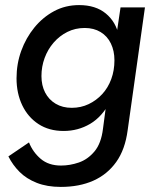

<svg xmlns="http://www.w3.org/2000/svg" viewBox="-20 -522 625 755"><path d="M219 213Q165 213 124.5 197Q84 181 57 154Q30 127 13 93L94 38Q109 76 140 102.5Q171 129 220 129Q255 129 290 117Q325 105 351.5 73.5Q378 42 385 -16L401 -137L414 -124Q382 -63 334.5 -35Q287 -7 230 -7Q173 -7 131.5 -34Q90 -61 67.5 -108Q45 -155 45 -214Q45 -271 63.5 -322Q82 -373 115 -413.5Q148 -454 192.5 -478Q237 -502 291 -502Q356 -502 396 -469Q436 -436 447 -382L436 -372L454 -493H550L482 -10Q472 66 437 115Q402 164 347 188.5Q292 213 219 213ZM262 -98Q298 -98 328.5 -112.5Q359 -127 382 -152Q405 -177 417.5 -211Q430 -245 430 -285Q430 -322 416 -351Q402 -380 375.5 -396Q349 -412 313 -412Q276 -412 245 -396.5Q214 -381 191 -354.5Q168 -328 155.5 -294Q143 -260 143 -223Q143 -186 157.5 -158Q172 -130 199 -114Q226 -98 262 -98Z"/></svg>

Font: Hanken Grotesk Medium
Style: Italic
Weight: 500
Italic angle: -8°
Designer: Alfredo Marco Pradil
Foundry: Hanken Design Co.
Version: Version 3.013